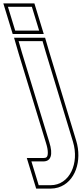

<svg xmlns="http://www.w3.org/2000/svg" viewBox="-190 -854 482 1130"><path d="M-30.6 -674H-100.6L-143.4 -814H-73.4H-72.4H-2.4L40.4 -674H-29.6ZM-60.5 -543 -80.6 -612H60.4L80.8 -542L239.4 -20C278.2 107 219.7 236 107.7 236H37.7L-5.1 96H64.9C107.9 96 124.8 60 99.7 -19L99.4 -20ZM-115.4 -654H67.5L12.4 -834H-170.4ZM-79.7 -537.3 80.6 -13C88.1 10.6 91.3 29.2 91.4 42.9C91.6 70.9 83.4 76 64.9 76H-32.2L22.9 256H107.7C123.4 256 138.4 253.8 152.4 249.5C253.5 218.7 294.4 91.5 258.5 -25.8L100 -547.7L75.4 -632H-107.3Z"/></svg>

Font: Nordica Plus
Style: NordicaClassicRgExtOpOblOl
Weight: 500
Version: Version 1.01